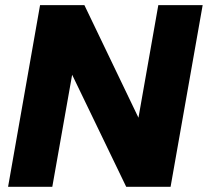

<svg xmlns="http://www.w3.org/2000/svg" viewBox="-20 -722 803 742"><path d="M591.8 -702.1H763.2L639.2 0H467.8L258.8 -433.1L182.1 0H11.2L134.8 -702.1H306.2L515.1 -267.1Z"/></svg>

Font: Poppins
Style: Bold Italic
Weight: 700
Italic angle: -10°
Designer: Ninad Kale (Devanagari), Jonny Pinhorn (Latin)
Foundry: Indian Type Foundry
Version: Version 3.200;PS 1.000;hotconv 16.6.54;makeotf.lib2.5.65590